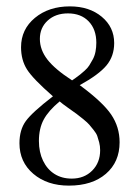

<svg xmlns="http://www.w3.org/2000/svg" viewBox="-20 -574 435 602"><path d="M230 -307Q302 -254 328.5 -215Q355 -176 355 -128Q355 -66 312 -29Q269 8 196 8Q128 8 84.5 -29Q41 -66 41 -125Q41 -167 61 -194.5Q81 -222 146 -272Q83 -327 64.5 -356.5Q46 -386 46 -426Q46 -482 89.5 -518Q133 -554 199 -554Q260 -554 299 -521.5Q338 -489 338 -439Q338 -398 314 -369Q290 -340 230 -307ZM167 -256Q132 -227 117 -199Q102 -171 102 -132Q102 -97 115 -70Q128 -43 151 -28.5Q174 -14 205 -14Q244 -14 269 -39Q294 -64 294 -103Q294 -116 291 -127.5Q288 -139 285 -147.5Q282 -156 273.5 -166.5Q265 -177 260 -183Q255 -189 241 -200.5Q227 -212 220 -217Q213 -222 194 -235.5Q175 -249 167 -256ZM206 -322Q208 -323 217.5 -330Q227 -337 231.5 -340.5Q236 -344 245.5 -352.5Q255 -361 260 -369Q265 -377 271 -388Q277 -399 279.5 -412.5Q282 -426 282 -440Q282 -482 258 -507Q234 -532 193 -532Q154 -532 129.5 -509.5Q105 -487 105 -452Q105 -418 128.5 -387.5Q152 -357 206 -322Z"/></svg>

Font: Pomorsky Unicode
Style: Medium
Weight: 500
Version: 1.1